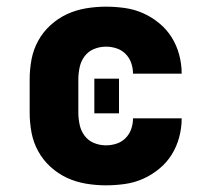

<svg xmlns="http://www.w3.org/2000/svg" viewBox="-20 -548 640 576"><path d="M298 8Q268 8 238 3Q208 -2 181 -14.5Q154 -27 131.5 -47.5Q109 -68 94.5 -94.5Q80 -121 74.5 -150.5Q69 -180 69 -210V-310Q69 -340 74.5 -369.5Q80 -399 94.5 -425.5Q109 -452 131.5 -472.5Q154 -493 181 -505.5Q208 -518 238 -523Q268 -528 298 -528Q326 -528 354.5 -524Q383 -520 409 -508.5Q435 -497 457.5 -478.5Q480 -460 495 -436Q510 -412 517.5 -384Q525 -356 525 -328Q525 -328 525 -328Q525 -328 525 -327H379Q379 -327 379 -327.5Q379 -328 379 -328Q379 -344 373.5 -359.5Q368 -375 356.5 -386.5Q345 -398 329.5 -403Q314 -408 298 -408Q279 -408 262 -401Q245 -394 234 -379.5Q223 -365 219 -346.5Q215 -328 215 -310V-210Q215 -192 219 -173.5Q223 -155 234 -140.5Q245 -126 262 -119Q279 -112 298 -112Q314 -112 329.5 -117Q345 -122 356.5 -133.5Q368 -145 373.5 -160.5Q379 -176 379 -192Q379 -192 379 -192.5Q379 -193 379 -193H525Q525 -192 525 -192Q525 -192 525 -192Q525 -164 517.5 -136Q510 -108 495 -84Q480 -60 457.5 -41.5Q435 -23 409 -11.5Q383 0 354.5 4Q326 8 298 8ZM337 -208H263V-312H337Z"/></svg>

Font: Iosevka SS04 Heavy Extended
Style: Regular
Weight: 900
Width: 7
Monospace: yes
Designer: Belleve Invis
Foundry: Belleve Invis
Version: Version 19.0.0; ttfautohint (v1.8.4)